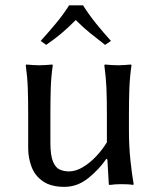

<svg xmlns="http://www.w3.org/2000/svg" viewBox="-20 -705 609 735"><path d="M387.2 -97.2Q360.4 -57.6 318.6 -23.7Q276.9 10.3 226.6 10.3Q174.8 10.3 144 -11.2Q113.3 -32.7 100.6 -66.9Q87.9 -101.1 87.9 -136.7V-264.2Q87.9 -324.7 86.4 -366.9Q85 -409.2 78.6 -455.1L80.6 -458Q89.8 -457 105.2 -456.1Q120.6 -455.1 130.4 -455.1Q139.6 -455.1 155.3 -456.1Q170.9 -457 180.2 -458L182.1 -455.1Q175.8 -412.6 174.3 -368.2Q172.9 -323.7 172.9 -264.2V-158.7Q172.9 -110.4 182.9 -86.4Q192.9 -62.5 209.2 -55.7Q225.6 -48.8 243.7 -48.8Q270 -48.8 297.4 -65.2Q324.7 -81.5 348.9 -107.4Q373 -133.3 389.2 -160.2V-264.2Q389.2 -324.7 387.5 -366.9Q385.7 -409.2 379.4 -455.1L381.3 -458Q391.1 -457 406.5 -456.1Q421.9 -455.1 431.6 -455.1Q440.9 -455.1 456.3 -456.1Q471.7 -457 481.4 -458L483.4 -455.1Q477.1 -412.6 475.3 -368.2Q473.6 -323.7 473.6 -264.2V-203.6Q473.6 -144.5 479.5 -89.4Q485.4 -34.2 491.7 0L489.7 2.9Q479.5 1 465.8 0.5Q452.1 0 442.9 0Q421.9 0 400.4 2.9Q396.5 2.9 396.5 0L391.1 -94.2ZM297.9 -684.6Q321.3 -647.5 348.9 -613.5Q376.5 -579.6 404.8 -548.3L382.3 -533.2Q352.1 -556.6 325 -578.4Q297.9 -600.1 270 -628.4Q240.7 -598.6 214.1 -576.4Q187.5 -554.2 156.7 -533.2L135.7 -548.3Q164.1 -579.6 192.9 -614Q221.7 -648.4 244.6 -684.6Z"/></svg>

Font: Kurinto Seri
Style: Regular
Weight: 400
Designer: Kurinto was developed by Clint Goss from a range of fonts that are compatible with the SIL Open Font License Version 1.1
Foundry: Clinton F. Goss
Version: Version 2.196; July 25, 2020